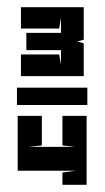

<svg xmlns="http://www.w3.org/2000/svg" viewBox="-20 -591 290 532"><path d="M29 -270H96V-188L59 -184H188L153 -188V-270H220V-79H153V-113L190 -118H59H29ZM27 -300H222V-348H27ZM144 -440H38V-380H212V-471L194 -476L212 -481V-571H38V-512H144L149 -542V-500H53V-452H149V-412Z"/></svg>

Font: Banana Brick
Style: Regular
Weight: 400
Designer: artmaker
Foundry: artmaker
Version: Version 4.000 2011 initial release